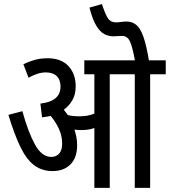

<svg xmlns="http://www.w3.org/2000/svg" viewBox="-20 -916 828 936"><path d="M356 -208Q356 -147 323.5 -114.5Q291 -82 236 -82Q186 -82 148.5 -109Q111 -136 81 -196.5Q51 -257 21 -356L89 -374Q118 -270 151 -210.5Q184 -151 230 -151Q254 -151 268.5 -167.5Q283 -184 283 -215Q283 -255 266.5 -289.5Q250 -324 227 -351Q207 -346 185 -344L177 -411Q275 -422 275 -494Q275 -527 256.5 -545Q238 -563 203 -563Q183 -563 161.5 -556Q140 -549 119 -537L94 -603Q124 -617 151 -624.5Q178 -632 213 -632Q278 -632 313.5 -594Q349 -556 349 -495Q349 -456 333 -428Q317 -400 291 -381Q301 -369 311 -355Q335 -349 364 -349Q388 -349 405 -352Q422 -355 440 -362V-554H391V-622H788V-554H712V0H637V-554H515V0H440V-292Q424 -286 408 -284Q392 -282 374 -282Q360 -282 343 -284Q348 -268 352 -249.5Q356 -231 356 -208ZM639 -615Q626 -687 613.5 -714Q601 -741 575 -741Q565 -741 554 -740Q543 -739 532 -739Q510 -739 489 -749.5Q468 -760 449.5 -790.5Q431 -821 416 -879L477 -896Q494 -844 507 -825.5Q520 -807 545 -807Q559 -807 570.5 -809Q582 -811 597 -811Q624 -811 644 -795Q664 -779 679 -737Q694 -695 707 -615Z"/></svg>

Font: Noto Sans ExtraCondensed
Style: Regular
Weight: 400
Width: 2
Designer: Monotype Design Team
Foundry: Monotype Imaging Inc.
Version: Version 2.013; ttfautohint (v1.8.4.7-5d5b)